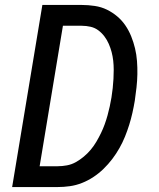

<svg xmlns="http://www.w3.org/2000/svg" viewBox="-20 -755 640 775"><path d="M29 0 151 -735H310Q336 -735 362.5 -731Q389 -727 411.5 -716Q434 -705 453 -689Q472 -673 486 -652.5Q500 -632 509.5 -608.5Q519 -585 525 -560Q531 -535 533 -508.5Q535 -482 534.5 -455.5Q534 -429 531 -402Q528 -375 524 -348Q520 -324 514.5 -299.5Q509 -275 501.5 -251Q494 -227 484.5 -203.5Q475 -180 462 -157Q449 -134 433 -113Q417 -92 398 -73.5Q379 -55 357 -40.5Q335 -26 311 -16.5Q287 -7 262 -3.5Q237 0 213 0ZM140 -84H213Q231 -84 250 -87.5Q269 -91 286 -100.5Q303 -110 318.5 -123Q334 -136 346.5 -151Q359 -166 369 -183Q379 -200 387.5 -217.5Q396 -235 402.5 -253Q409 -271 414 -289Q419 -307 423 -325.5Q427 -344 430 -362Q433 -381 435 -399.5Q437 -418 438 -436.5Q439 -455 439 -473.5Q439 -492 437 -510Q435 -528 430.5 -545Q426 -562 419 -578Q412 -594 401.5 -608Q391 -622 377 -632.5Q363 -643 345.5 -647Q328 -651 310 -651H234Z"/></svg>

Font: Iosevka SS04 Medium Extended
Style: Italic
Weight: 500
Width: 7
Italic angle: -9°
Monospace: yes
Designer: Belleve Invis
Foundry: Belleve Invis
Version: Version 19.0.0; ttfautohint (v1.8.4)